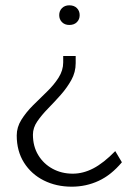

<svg xmlns="http://www.w3.org/2000/svg" viewBox="-20 -511 512 723"><path d="M250 192Q192 192 145 168.5Q98 145 70.5 101.5Q43 58 43 -1Q43 -32 60.5 -60Q78 -88 104 -114Q130 -140 156.5 -165.5Q183 -191 200.5 -218.5Q218 -246 218 -276V-300H265V-273Q265 -239 248.5 -209.5Q232 -180 208.5 -153.5Q185 -127 161 -102.5Q137 -78 120.5 -54Q104 -30 104 -4Q104 40 124 73Q144 106 178 124.5Q212 143 254 143Q293 143 331.5 123Q370 103 414 58L439 100Q399 148 351.5 170Q304 192 250 192ZM241 -417Q224 -417 213.5 -427.5Q203 -438 203 -454Q203 -470 213.5 -480.5Q224 -491 241 -491Q259 -491 269.5 -480.5Q280 -470 280 -454Q280 -438 269.5 -427.5Q259 -417 241 -417Z"/></svg>

Font: Gantari Light
Style: Regular
Weight: 300
Designer: Anugrah Pasau
Foundry: Lafontype
Version: Version 1.000; ttfautohint (v1.8.3)